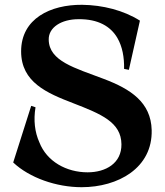

<svg xmlns="http://www.w3.org/2000/svg" viewBox="-20 -757 687 800"><path d="M35 -80C103 -16 215 23 320 23C472 23 616 -57 612 -215C609 -331 524 -386 413 -428C292 -474 184 -502 183 -592C182 -643 236 -677 307 -677C389 -678 441 -647 469 -599C490 -563 498 -518 497 -470L517 -466L563 -671C495 -714 408 -736 322 -737C191 -738 68 -680 68 -543C68 -414 176 -369 285 -327C401 -282 485 -248 486 -156C487 -77 421 -39 345 -39C257 -39 175 -84 144 -164C125 -206 119 -256 128 -310L110 -316Z"/></svg>

Font: Sinistre
Style: Bold
Weight: 700
Designer: Jules Durand
Foundry: Collletttivo
Version: Version 69.420;Glyphs 3.2 (3217)